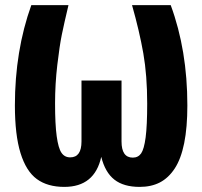

<svg xmlns="http://www.w3.org/2000/svg" viewBox="-20 -713 789 749"><path d="M646 -692.9Q710.9 -517.1 710.9 -301.8Q710.9 -215.8 698.5 -154.3Q686 -92.8 661.6 -55.7Q637.2 -18.6 603.5 -1.2Q569.8 16.1 524.9 16.1Q462.4 16.1 426.3 -12.2Q390.1 -40.5 375 -101.1Q349.1 16.1 231 16.1Q165.5 16.1 123.8 -14.4Q82 -44.9 60.1 -115.7Q38.1 -186.5 38.1 -301.8Q38.1 -514.6 102.1 -692.9H247.1Q230 -621.1 221.2 -577.9Q212.4 -534.7 203.6 -460Q194.8 -385.3 194.8 -310.1Q194.8 -227.5 201.2 -181.4Q207.5 -135.3 219.7 -117.2Q231.9 -99.1 253.9 -99.1Q297.9 -99.1 297.9 -161.1V-398.9H454.1V-161.1Q454.1 -98.1 498 -98.1Q519 -98.1 530.5 -114.5Q542 -130.9 548.1 -176.8Q554.2 -222.7 554.2 -309.1Q554.2 -418.5 539.1 -504.9Q523.9 -591.3 495.1 -692.9Z"/></svg>

Font: Fira Sans Compressed
Style: Bold
Weight: 700
Width: 1
Designer: Carrois Corporate & Edenspiekermann AG
Foundry: Carrois Corporate GbR & Edenspiekermann AG
Version: Version 4.203;PS 004.203;hotconv 1.0.88;makeotf.lib2.5.64775